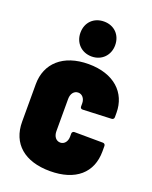

<svg xmlns="http://www.w3.org/2000/svg" viewBox="-140 -814 713 899"><g transform="rotate(20 216.5 -364.5)"><path d="M221 -563C271 -563 307 -600 307 -650C307 -702 271 -737 221 -737C170 -737 134 -702 134 -650C134 -600 170 -563 221 -563ZM221 8C348 8 421 -56 421 -163V-190C421 -197 416 -202 409 -202L267 -203C260 -203 255 -198 255 -191V-176C255 -152 241 -134 221 -134C200 -134 186 -152 186 -178V-339C186 -365 200 -383 221 -383C241 -383 255 -365 255 -342V-327C255 -319 259 -315 267 -315L409 -321C416 -321 421 -326 421 -333V-355C421 -455 348 -525 221 -525C94 -525 20 -455 20 -352V-165C20 -56 94 8 221 8Z"/></g></svg>

Font: Barlow Condensed ExtraBold
Style: Regular
Weight: 800
Width: 3
Designer: Jeremy Tribby
Foundry: Tribby Type
Version: Version 1.422;hotconv 1.0.109;makeotfexe 2.5.65596